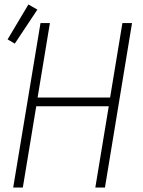

<svg xmlns="http://www.w3.org/2000/svg" viewBox="-20 -838 640 858"><path d="M39 0 161 -735H203L148 -402H472L527 -735H570L449 0H406L466 -363H142L82 0ZM46 -643 14 -662 107 -818 147 -795Z"/></svg>

Font: Iosevka Curly XLtExObl
Style: Regular
Weight: 200
Width: 7
Italic angle: -9°
Monospace: yes
Designer: Belleve Invis
Foundry: Belleve Invis
Version: Version 11.0.1; ttfautohint (v1.8.3)